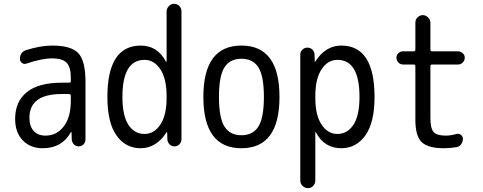

<svg xmlns="http://www.w3.org/2000/svg" viewBox="-20 -770 2540 1010"><path d="M304.7 -275.4Q134.8 -275.4 134.8 -150.4Q134.8 -105.5 157.2 -81.1Q179.7 -56.6 219.7 -56.6Q278.3 -56.6 315.4 -105Q352.5 -153.3 352.5 -240.2V-265.6Q352.5 -274.4 343.8 -275.4ZM205.1 9.8Q139.6 9.8 99.6 -31.7Q59.6 -73.2 59.6 -144.5Q59.6 -235.4 121.1 -285.2Q182.6 -335 304.7 -335H343.8Q352.5 -335 352.5 -342.8V-360.4Q352.5 -417 330.6 -439.9Q308.6 -462.9 254.9 -462.9Q200.2 -462.9 119.1 -435.5Q107.4 -430.7 96.2 -438.5Q85 -446.3 85 -459Q85 -497.1 119.1 -506.8Q193.4 -530.3 254.9 -530.3Q354.5 -530.3 392.1 -490.2Q429.7 -450.2 429.7 -339.8V-36.1Q429.7 -21.5 419.4 -10.7Q409.2 0 394 0Q378.9 0 368.7 -10.7Q358.4 -21.5 357.4 -36.1L356.4 -74.2Q356.4 -75.2 355.5 -75.2Q353.5 -75.2 352.5 -74.2Q305.7 9.8 205.1 9.8Z M740.2 -455.1Q624 -455.1 624 -259.8Q624 -162.1 655.3 -113.8Q686.5 -65.4 740.2 -65.4Q791 -65.4 823.7 -114.7Q856.4 -164.1 856.4 -254.9V-264.6Q856.4 -355.5 823.7 -405.3Q791 -455.1 740.2 -455.1ZM719.7 9.8Q640.6 9.8 592.8 -57.6Q544.9 -125 544.9 -259.8Q544.9 -529.3 719.7 -530.3Q808.6 -530.3 852.5 -446.3Q852.5 -445.3 855.5 -445.3Q856.4 -445.3 856.4 -446.3V-710Q856.4 -725.6 868.2 -737.8Q879.9 -750 896 -750Q912.1 -750 923.3 -738.3Q934.6 -726.6 934.6 -710V-37.1Q934.6 -22.5 923.8 -11.2Q913.1 0 898.4 0Q882.8 0 872.1 -10.7Q861.3 -21.5 860.4 -37.1L859.4 -74.2Q859.4 -75.2 858.4 -75.2Q856.4 -75.2 856.4 -74.2Q801.8 9.8 719.7 9.8Z M1339.4 -415.5Q1310.5 -460.9 1250 -460.9Q1189.5 -460.9 1160.6 -415.5Q1131.8 -370.1 1131.8 -260.3Q1131.8 -150.4 1160.6 -104.5Q1189.5 -58.6 1250 -58.6Q1310.5 -58.6 1339.4 -104.5Q1368.2 -150.4 1368.2 -260.3Q1368.2 -370.1 1339.4 -415.5ZM1450.2 -260.3Q1450.2 9.8 1250 9.8Q1049.8 9.8 1049.8 -260.3Q1049.8 -530.3 1250 -530.3Q1450.2 -530.3 1450.2 -260.3Z M1638.7 -264.6V-254.9Q1638.7 -164.1 1671.4 -114.7Q1704.1 -65.4 1754.9 -65.4Q1807.6 -65.4 1839.4 -113.8Q1871.1 -162.1 1871.1 -259.8Q1871.1 -455.1 1754.9 -455.1Q1704.1 -455.1 1671.4 -405.3Q1638.7 -355.5 1638.7 -264.6ZM1559.6 179.7V-483.4Q1559.6 -498 1570.8 -508.8Q1582 -519.5 1596.7 -519.5Q1612.3 -519.5 1623 -509.3Q1633.8 -499 1634.8 -483.4L1635.7 -446.3Q1635.7 -445.3 1636.7 -445.3Q1638.7 -445.3 1638.7 -446.3Q1692.4 -530.3 1775.4 -530.3Q1950.2 -530.3 1950.2 -259.8Q1950.2 -125 1901.9 -57.6Q1853.5 9.8 1775.4 9.8Q1685.5 9.8 1641.6 -74.2Q1641.6 -75.2 1639.6 -75.2Q1638.7 -75.2 1638.7 -74.2V179.7Q1638.7 196.3 1627.4 208Q1616.2 219.7 1600.1 219.7Q1584 219.7 1571.8 208Q1559.6 196.3 1559.6 179.7Z M2099.6 -430.7Q2085.9 -430.7 2075.7 -441.4Q2065.4 -452.1 2065.4 -466.3Q2065.4 -480.5 2075.7 -490.2Q2085.9 -500 2099.6 -500H2156.2Q2165 -500 2165 -508.8V-650.4Q2165 -667 2176.8 -678.7Q2188.5 -690.4 2204.1 -690.4Q2219.7 -690.4 2231.9 -678.2Q2244.1 -666 2244.1 -650.4V-508.8Q2244.1 -500 2252.9 -500H2389.6Q2403.3 -500 2414.1 -490.2Q2424.8 -480.5 2424.8 -466.3Q2424.8 -452.1 2414.6 -441.4Q2404.3 -430.7 2389.6 -430.7H2252.9Q2244.1 -430.7 2244.1 -421.9V-150.4Q2244.1 -94.7 2260.7 -75.7Q2277.3 -56.6 2325.2 -56.6Q2350.6 -56.6 2381.8 -65.4Q2394.5 -68.4 2404.8 -60.5Q2415 -52.7 2415 -40Q2415 -24.4 2406.2 -11.7Q2397.5 1 2381.8 3.9Q2348.6 9.8 2315.4 9.8Q2231.4 9.8 2198.2 -22.5Q2165 -54.7 2165 -139.6V-421.9Q2165 -430.7 2156.2 -430.7Z"/></svg>

Font: Rounded Mgen+ 1m regular
Style: Regular
Weight: 400
Designer: [Source Han Sans]
Ryoko NISHIZUKA  (kana & ideographs); Paul D. Hunt (Latin, Greek & Cyrillic); Wenlong ZHANG  (bopomofo
Version: Version 1.059.20150602